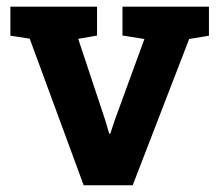

<svg xmlns="http://www.w3.org/2000/svg" viewBox="-20 -548 649 568"><path d="M227.5 0 67.9 -433.6 10.7 -442.4V-528.3H267.1V-442.9L211.4 -433.1L291 -193.4L303.2 -152.3H306.2L319.8 -193.4L407.2 -432.6L342.3 -442.9V-528.3H598.1V-442.4L539.6 -432.6L372.6 0Z"/></svg>

Font: Robotiche
Style: Bold
Weight: 700
Designer: Google
Version: Version 2.001